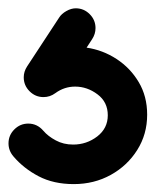

<svg xmlns="http://www.w3.org/2000/svg" viewBox="-20 -81 383 474"><path d="M160.6 275.9Q193.8 275.9 220 255.9Q246.1 235.8 246.1 203.6Q246.1 170.9 220.7 151.9Q195.3 132.8 165.5 132.8Q138.7 132.8 116.7 148.9Q103.5 158.7 87.4 158.7Q67.4 158.7 53 144.3Q38.6 129.9 38.6 109.9Q38.6 95.7 46.9 83L126 -37.6Q131.8 -46.9 143.8 -53.7Q155.8 -60.5 167 -60.5Q187 -60.5 201.4 -46.1Q215.8 -31.7 215.8 -11.7Q215.8 2.9 207.5 15.6L193.8 36.6Q233.9 42.5 267.8 64.7Q301.8 86.9 322.5 121.8Q343.3 156.7 343.3 202.1Q343.3 250.5 318.8 289.3Q294.4 328.1 253.4 350.8Q212.4 373.5 162.1 373.5Q112.3 373.5 75.4 354.2Q38.6 335 13.2 305.2Q1 291 1 272.9Q1 252.9 15.4 238.5Q29.8 224.1 49.8 224.1Q71.8 224.1 86.9 241.7Q98.6 255.4 117.7 265.6Q136.7 275.9 160.6 275.9Z"/></svg>

Font: Manjari
Style: Bold
Weight: 700
Designer: Santhosh Thottingal <santhosh.thottingal@gmail.com>
Version: Version 2.000